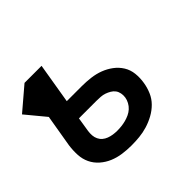

<svg xmlns="http://www.w3.org/2000/svg" viewBox="-131 -692 861 861"><g transform="rotate(-45 300.0 -261.0)"><path d="M256 8Q227 8 199 4Q171 0 146 -10.5Q121 -21 100.5 -39Q80 -57 68.5 -81Q57 -105 55.5 -133.5Q54 -162 58 -191L84 -345L7 -438L115 -530H223L191 -338H286Q315 -338 343 -334.5Q371 -331 396 -321.5Q421 -312 442.5 -296Q464 -280 478 -257.5Q492 -235 495 -207Q498 -179 493 -150Q489 -125 478.5 -100.5Q468 -76 449 -57Q430 -38 406 -25Q382 -12 357 -4.5Q332 3 306.5 5.5Q281 8 256 8ZM258 -84Q271 -84 284.5 -85.5Q298 -87 311.5 -90.5Q325 -94 338 -100Q351 -106 361.5 -115.5Q372 -125 379 -138Q386 -151 388 -164Q390 -177 387.5 -190Q385 -203 378 -212.5Q371 -222 360 -228.5Q349 -235 337.5 -239Q326 -243 312.5 -244Q299 -245 286 -245H175L164 -176Q162 -162 163 -149Q164 -136 169.5 -124.5Q175 -113 184.5 -105Q194 -97 206 -92.5Q218 -88 231 -86Q244 -84 258 -84Z"/></g></svg>

Font: Iosevka Curly SmBdEx
Style: Italic
Weight: 600
Width: 7
Italic angle: -9°
Monospace: yes
Designer: Belleve Invis
Foundry: Belleve Invis
Version: Version 11.1.0; ttfautohint (v1.8.3)